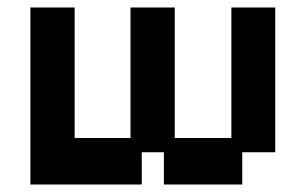

<svg xmlns="http://www.w3.org/2000/svg" viewBox="-20 -481 815 512"><path d="M61 11V-461H179V-113H328V-461H446V-113H597V-461H714V-75H626V11H417V-75H358V11Z"/></svg>

Font: Pixelify Sans SemiBold
Style: Regular
Weight: 600
Designer: Stefie Justprince
Foundry: Typecalism Foundryline
Version: Version 1.000